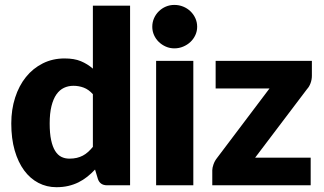

<svg xmlns="http://www.w3.org/2000/svg" viewBox="-20 -772 1348 800"><path d="M367 -379.5Q349.5 -399 329 -406.8Q308.5 -414.5 286 -414.5Q264.5 -414.5 246.5 -406Q228.5 -397.5 215.2 -378.8Q202 -360 194.5 -330Q187 -300 187 -257.5Q187 -216.5 193 -188.5Q199 -160.5 209.8 -143.2Q220.5 -126 235.5 -118.5Q250.5 -111 269 -111Q286 -111 299.8 -114.2Q313.5 -117.5 325 -123.5Q336.5 -129.5 346.8 -138.8Q357 -148 367 -160ZM522 -748.5V0H426Q397 0 388 -26L376 -65.5Q360.5 -49 343.5 -35.5Q326.5 -22 306.8 -12.2Q287 -2.5 264.2 2.8Q241.5 8 215 8Q174.5 8 140 -10Q105.5 -28 80.5 -62Q55.5 -96 41.2 -145.2Q27 -194.5 27 -257.5Q27 -315.5 43 -365.2Q59 -415 88.2 -451.2Q117.5 -487.5 158.5 -508Q199.5 -528.5 249 -528.5Q289.5 -528.5 317 -517Q344.5 -505.5 367 -486V-748.5Z M785.5 -518.5V0H630.5V-518.5ZM801.5 -660.5Q801.5 -642 794 -625.8Q786.5 -609.5 773.5 -597.2Q760.5 -585 743.2 -577.8Q726 -570.5 706.5 -570.5Q687.5 -570.5 671 -577.8Q654.5 -585 641.8 -597.2Q629 -609.5 621.8 -625.8Q614.5 -642 614.5 -660.5Q614.5 -679.5 621.8 -696Q629 -712.5 641.8 -725Q654.5 -737.5 671 -744.5Q687.5 -751.5 706.5 -751.5Q726 -751.5 743.2 -744.5Q760.5 -737.5 773.5 -725Q786.5 -712.5 794 -696Q801.5 -679.5 801.5 -660.5Z M1279.5 -456.5Q1279.5 -440.5 1274 -425.5Q1268.5 -410.5 1259.5 -401L1043 -115H1274.5V0H864.5V-63Q864.5 -72.5 869.5 -87Q874.5 -101.5 884.5 -114L1103 -403.5H878.5V-518.5H1279.5Z"/></svg>

Font: Lato ExtraBold
Style: Regular
Weight: 800
Designer: Lukasz Dziedzic with Adam Twardoch and Botio Nikoltchev
Foundry: tyPoland Lukasz Dziedzic
Version: Version 2.015; 2015-08-06; http://www.latofonts.com/